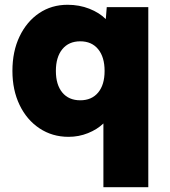

<svg xmlns="http://www.w3.org/2000/svg" viewBox="-20 -564 711 804"><path d="M413 220V-47Q387 -22 348.5 -6.5Q310 9 267 9Q199 9 145.5 -26.5Q92 -62 62 -124.5Q32 -187 32 -267Q32 -349 62 -411.5Q92 -474 144 -509Q196 -544 263 -544Q312 -544 354 -527.5Q396 -511 423 -484L427 -534H601V220ZM316 -144Q364 -144 391 -176.5Q418 -209 418 -267Q418 -325 391 -358Q364 -391 316 -391Q268 -391 241 -358Q214 -325 214 -267Q214 -209 241 -176.5Q268 -144 316 -144Z"/></svg>

Font: Lexend Deca ExtraBold
Style: Regular
Weight: 800
Designer: Bonnie Shaver-Troup, Thomas Jockin
Foundry: Lexend
Version: Version 1.008; ttfautohint (v1.8.4.7-5d5b)